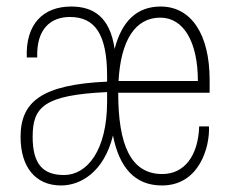

<svg xmlns="http://www.w3.org/2000/svg" viewBox="-20 -558 713 588"><path d="M622 -274V-313C622 -454 565 -538 472 -538C399 -538 353 -493 331 -408C317 -507 265 -538 198 -538C113 -538 58 -485 62 -382H94C91 -468 134 -506 194 -506C271 -506 308 -453 308 -325V-308C107 -299 43 -246 43 -139C43 -47 88 10 167 10C226 10 298 -30 326 -143C345 -46 392 10 476 10C591 10 623 -109 620 -171H590C587 -80 544 -25 477 -25C380 -25 342 -115 342 -274ZM471 -504C542 -504 586 -430 586 -310H343C350 -436 395 -504 471 -504ZM308 -247C308 -96 246 -22 176 -22C111 -22 80 -56 80 -139C80 -230 114 -267 308 -276Z"/></svg>

Font: Kathrein 37 Thin Condensed
Style: Regular
Weight: 250
Width: 3
Designer: Lazydogs Typefoundry, based on Open Sans by Ascender Corporation
Foundry: Lazydogs Typefoundry
Version: Version 1.003;PS 001.003;hotconv 1.0.88;makeotf.lib2.5.64775